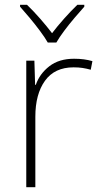

<svg xmlns="http://www.w3.org/2000/svg" viewBox="-20 -784 423 804"><path d="M290 -538Q312 -538 331 -535.5Q350 -533 367 -528L360 -492Q342 -497 325.5 -499.5Q309 -502 288 -502Q209 -502 168.5 -446Q128 -390 128 -295V0H90V-530H124L127 -429H130Q146 -475 186.5 -506.5Q227 -538 290 -538ZM180 -606Q168 -627 147.5 -654.5Q127 -682 104.5 -709Q82 -736 64 -756V-764H93Q120 -738 148 -706Q176 -674 198 -645Q220 -674 248.5 -706Q277 -738 304 -764H333V-756Q315 -736 292 -709Q269 -682 248.5 -654.5Q228 -627 216 -606Z"/></svg>

Font: Noto Sans Arabic UI XLt
Style: Regular
Weight: 200
Designer: Monotype Design Team, Nadine Chahine and Nizar Qandah
Foundry: Monotype Imaging Inc.
Version: Version 2.010; ttfautohint (v1.8.4.7-5d5b)